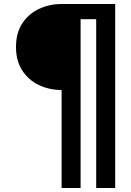

<svg xmlns="http://www.w3.org/2000/svg" viewBox="-20 -720 656 960"><path d="M288 -270V220H383V-624H461V220H556V-700H288Q226 -700 174 -675Q122 -650 91 -602.5Q60 -555 60 -485Q60 -416 91 -368Q122 -320 174 -295Q226 -270 288 -270Z"/></svg>

Font: Jost Medium
Style: Regular
Weight: 500
Version: Version 3.710